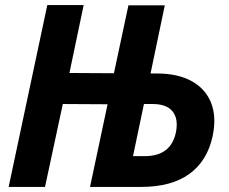

<svg xmlns="http://www.w3.org/2000/svg" viewBox="-20 -735 902 755"><path d="M14 0 166 -715H309L253 -448L428 -447L485 -714H628L572 -446H597Q680 -446 734.5 -415.5Q789 -385 810.5 -329.5Q832 -274 816 -199Q795 -102 724.5 -51Q654 0 535 0H334L403 -325L227 -326L157 0ZM503 -121H549Q653 -121 672 -216Q682 -268 658.5 -297Q635 -326 580 -326H546Z"/></svg>

Font: Noto Sans SemiCondensed
Style: Bold Italic
Weight: 700
Width: 4
Italic angle: -12°
Designer: Monotype Design Team
Foundry: Monotype Imaging Inc.
Version: Version 2.013; ttfautohint (v1.8.4.7-5d5b)